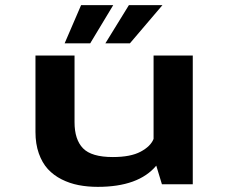

<svg xmlns="http://www.w3.org/2000/svg" viewBox="-20 -717 890 747"><path d="M231.5 -548.5 295.5 -697H420.5L331 -548.5ZM390 -548.5 481.5 -697H612L485.5 -548.5ZM360.5 10Q320.5 10 285.8 3.2Q251 -3.5 219.8 -19.2Q188.5 -35 166.2 -59.2Q144 -83.5 131 -120.2Q118 -157 118 -203.5V-501H270V-241.5Q270 -174 303 -140Q336 -106 419 -106Q488 -106 527 -126.8Q566 -147.5 577.5 -176.5V-501H730V0H610L588 -72.5Q519 10 360.5 10Z"/></svg>

Font: League Mono Wide SemiBold
Style: Regular
Weight: 600
Width: 8
Designer: Tyler Finck
Foundry: The League of Moveable Type / Tyler Finck
Version: Version 2.210